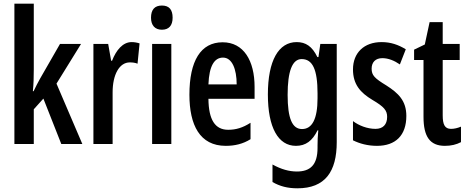

<svg xmlns="http://www.w3.org/2000/svg" viewBox="-20 -780 2533 1040"><path d="M163 -760H58V0H163V-188L215 -246L312 0H426L286 -327L419 -542H305L197 -354C186 -334 173 -310 162 -286H158C162 -324 163 -364 163 -405Z M693 -552C645 -552 609 -508 587 -451H582L566 -542H486V0H590V-280C590 -375 626 -442 683 -442C699 -442 713 -440 725 -435L736 -545C720 -550 706 -552 693 -552Z M857 -750C818 -750 798 -728 798 -684C798 -642 820 -619 857 -619C895 -619 915 -642 915 -684C915 -727 897 -750 857 -750ZM908 -542H804V0H908Z M1186 -551C1067 -551 1006 -450 1006 -267C1006 -103 1062 10 1203 10C1253 10 1297 -1 1337 -26V-115C1295 -88 1258 -77 1216 -77C1145 -77 1110 -131 1109 -245H1359V-309C1359 -451 1300 -551 1186 -551ZM1188 -468C1237 -468 1262 -406 1262 -323H1109C1113 -423 1141 -468 1188 -468Z M1587 -552C1489 -552 1431 -452 1431 -268C1431 -89 1487 10 1583 10C1636 10 1672 -17 1700 -74H1704C1701 -45 1700 -14 1700 8V21C1700 114 1660 149 1588 149C1546 149 1503 137 1456 111V206C1496 229 1538 240 1591 240C1741 240 1804 150 1804 -10V-542H1715L1705 -471H1699C1671 -529 1636 -552 1587 -552ZM1614 -460C1673 -460 1700 -404 1700 -274V-248C1700 -136 1671 -81 1616 -81C1563 -81 1538 -138 1538 -266C1538 -394 1563 -460 1614 -460Z M2181 -152C2181 -235 2137 -276 2073 -317C2009 -356 1993 -372 1993 -408C1993 -443 2014 -465 2051 -465C2084 -465 2117 -451 2146 -431L2178 -513C2137 -538 2096 -552 2047 -552C1952 -552 1892 -494 1892 -404C1892 -323 1932 -278 1997 -239C2060 -202 2077 -182 2077 -147C2077 -105 2054 -82 2014 -82C1969 -82 1924 -100 1892 -124V-20C1928 -2 1972 10 2022 10C2123 10 2181 -47 2181 -152Z M2423 -82C2389 -82 2378 -106 2378 -155V-455H2470V-542H2378V-660H2307L2281 -539L2223 -511V-455H2274V-147C2274 -41 2308 10 2390 10C2424 10 2452 3 2477 -10V-94C2458 -86 2440 -82 2423 -82Z"/></svg>

Font: Noto Sans Display Condensed Medium
Style: Regular
Weight: 500
Width: 3
Designer: Monotype Design Team
Foundry: Monotype Imaging Inc.
Version: Version 1.900